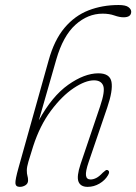

<svg xmlns="http://www.w3.org/2000/svg" viewBox="-20 -738 544 766"><path d="M112.5 -155Q99.5 -113.5 93.2 -92.5Q87 -71.5 87 -58.5Q87 -44.5 89.5 -36.5Q92 -28.5 92 -18Q92 -6 81.8 0.8Q71.5 7.5 59 7.5Q42.5 7.5 41.5 -6.8Q40.5 -21 54 -69L174 -497Q196.5 -578.5 237.5 -627Q278.5 -675.5 333.5 -696.8Q388.5 -718 453 -718Q481.5 -718 492.5 -709.5Q503.5 -701 503.5 -691.5Q503.5 -669 473 -669Q457 -669 436.5 -676.2Q416 -683.5 389.5 -683.5Q330 -683.5 280.8 -639Q231.5 -594.5 204.5 -500.5L135 -258Q187.5 -354 252.2 -399.8Q317 -445.5 372.5 -445.5Q418.5 -445.5 424.8 -411.2Q431 -377 408 -309.5L333.5 -91Q321 -54.5 323 -38.2Q325 -22 341.5 -22Q352 -22 363.8 -27.8Q375.5 -33.5 390 -49Q396.5 -55 401.2 -58.2Q406 -61.5 411 -58.5Q419.5 -53.5 411 -39Q399 -18.5 376.8 -5.5Q354.5 7.5 329.5 7.5Q301.5 7.5 293.2 -13.2Q285 -34 301.5 -83.5L379.5 -314Q400 -374.5 391.8 -396Q383.5 -417.5 355 -417.5Q320.5 -417.5 274 -386.5Q227.5 -355.5 183.5 -296.8Q139.5 -238 112.5 -155Z"/></svg>

Font: Fraunces 72pt SuperSoft Thin
Style: Italic
Weight: 100
Italic angle: -16°
Version: Version 1.000;[b76b70a41]